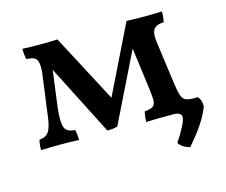

<svg xmlns="http://www.w3.org/2000/svg" viewBox="-97 -634 1110 942"><g transform="rotate(-15 458.5 -162.5)"><path d="M875 0Q861 38 835 78.5Q809 119 759 177Q741 173 726 163.5Q711 154 703 141Q761 53 761 24Q761 2 724 0H701Q636 0 582 2Q582 -18 588 -50Q621 -53 632.5 -62Q644 -71 644 -98Q644 -105 640 -143L611 -363L439 -13Q415 -6 387 -7L205 -364L180 -174Q177 -144 177 -122Q177 -81 190 -66.5Q203 -52 235 -50Q241 -26 241 2Q193 0 145 0Q90 0 48 2Q48 -31 54 -50Q77 -51 91 -62Q105 -73 113 -99Q121 -125 126 -173L152 -366Q153 -375 153 -389Q153 -424 140 -436Q127 -448 94 -448Q88 -468 88 -502Q132 -500 178 -500Q224 -500 266 -502L448 -157L617 -502Q667 -500 709 -500Q747 -500 797 -502Q797 -471 791 -448Q760 -448 745.5 -435Q731 -422 731 -390Q731 -383 733 -365L762 -152Q768 -107 774.5 -86.5Q781 -66 792 -59Q803 -52 827 -50H858Q875 -32 875 0Z"/></g></svg>

Font: Vollkorn SC SemiBold
Style: Regular
Weight: 600
Designer: Friedrich Althausen
Foundry: Friedrich Althausen
Version: Version 4.015